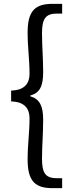

<svg xmlns="http://www.w3.org/2000/svg" viewBox="-20 -811 378 1001"><path d="M255 170H304V118H275C215 118 199 88 199 16C199 -52 205 -111 205 -187C205 -258 187 -295 138 -309V-313C187 -326 205 -362 205 -434C205 -511 199 -569 199 -637C199 -709 215 -740 275 -740H304V-791H255C166 -791 124 -758 124 -642C124 -561 134 -502 134 -426C134 -383 114 -340 38 -339V-282C114 -281 134 -238 134 -194C134 -119 124 -60 124 21C124 137 166 170 255 170Z"/></svg>

Font: Noto Sans CJK JP Regular
Style: Regular
Weight: 400
Designer: Ryoko NISHIZUKA (kana & ideographs); Paul D. Hunt (Latin, Greek & Cyrillic); Wenlong ZHANG (bopomofo); Sandoll Communica
Foundry: Adobe Systems Incorporated
Version: Version 1.001;PS 1.001;hotconv 1.0.78;makeotf.lib2.5.61930